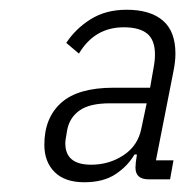

<svg xmlns="http://www.w3.org/2000/svg" viewBox="-20 -724 380 394"><path d="M329 -356H285Q258 -356 258 -380Q258 -389 261 -407H256Q242 -383 217 -366.5Q192 -350 153 -350Q113 -350 92 -371Q71 -392 71 -427Q71 -482 105.5 -513Q140 -544 213 -544H288L295 -584Q298 -599 298 -612Q298 -642 282 -655Q266 -668 234 -668Q174 -668 142 -614L116 -636Q135 -665 166 -684.5Q197 -704 240 -704Q288 -704 314 -682Q340 -660 340 -614Q340 -606 339 -597Q338 -588 336 -578L300 -395H336ZM206 -512Q164 -512 143.5 -497.5Q123 -483 118 -458Q116 -446 115 -440Q114 -434 114 -430Q114 -386 167 -386Q204 -386 233.5 -405.5Q263 -425 270 -460L281 -512Z"/></svg>

Font: IBM Plex Sans Condensed Light
Style: Italic
Weight: 300
Width: 3
Italic angle: -11°
Designer: Mike Abbink, Paul van der Laan, Pieter van Rosmalen
Foundry: Bold Monday
Version: Version 1.3